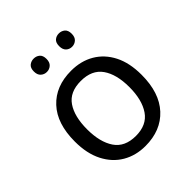

<svg xmlns="http://www.w3.org/2000/svg" viewBox="-201 -864 1008 1008"><g transform="rotate(-45 302.5 -360.0)"><path d="M551 -269Q551 -136 483.5 -63Q416 10 301 10Q230 10 174.5 -22.5Q119 -55 87 -117.5Q55 -180 55 -269Q55 -402 122 -474Q189 -546 304 -546Q377 -546 432.5 -513.5Q488 -481 519.5 -419.5Q551 -358 551 -269ZM146 -269Q146 -174 183.5 -118.5Q221 -63 303 -63Q384 -63 422 -118.5Q460 -174 460 -269Q460 -364 422 -418Q384 -472 302 -472Q220 -472 183 -418Q146 -364 146 -269ZM163 -681Q163 -707 177 -718.5Q191 -730 210 -730Q229 -730 243 -718.5Q257 -707 257 -681Q257 -656 243 -643.5Q229 -631 210 -631Q191 -631 177 -643.5Q163 -656 163 -681ZM351 -681Q351 -707 364.5 -718.5Q378 -730 397 -730Q416 -730 430 -718.5Q444 -707 444 -681Q444 -656 430 -643.5Q416 -631 397 -631Q378 -631 364.5 -643.5Q351 -656 351 -681Z"/></g></svg>

Font: Noto Sans Khudawadi
Style: Regular
Weight: 400
Designer: Monotype Design Team
Foundry: Monotype Imaging Inc.
Version: Version 2.003; ttfautohint (v1.8.4.7-5d5b)